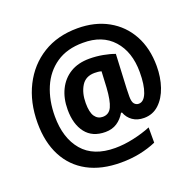

<svg xmlns="http://www.w3.org/2000/svg" viewBox="-137 -864 1108 1088"><g transform="rotate(-20 416.5 -320.0)"><path d="M789 -365Q789 -298 769.5 -240.5Q750 -183 712.5 -148Q675 -113 622 -113Q582 -113 554 -132.5Q526 -152 514 -185H508Q489 -152 459.5 -132.5Q430 -113 389 -113Q311 -113 270.5 -165Q230 -217 230 -305Q230 -373 255.5 -425Q281 -477 328.5 -506Q376 -535 444 -535Q485 -535 525.5 -527.5Q566 -520 595 -509L585 -303Q585 -291 584.5 -278.5Q584 -266 584 -256Q584 -224 594.5 -211.5Q605 -199 621 -199Q652 -199 669.5 -244Q687 -289 687 -366Q687 -488 622 -560.5Q557 -633 440 -632Q344 -632 279 -587.5Q214 -543 181.5 -466.5Q149 -390 149 -294Q149 -163 214.5 -86Q280 -9 410 -9Q463 -9 520.5 -21.5Q578 -34 627 -54V38Q581 58 527.5 69Q474 80 413 80Q296 80 213.5 35.5Q131 -9 87.5 -92.5Q44 -176 44 -292Q44 -417 93 -514Q142 -611 230.5 -665.5Q319 -720 439 -720Q544 -720 623 -676Q702 -632 745.5 -552.5Q789 -473 789 -365ZM339 -305Q339 -249 356.5 -224Q374 -199 404 -199Q442 -199 458.5 -234.5Q475 -270 480 -347L485 -444Q475 -447 465 -448Q455 -449 444 -449Q390 -449 364.5 -407.5Q339 -366 339 -305Z"/></g></svg>

Font: Noto Sans Lao UI SemCond
Style: Bold
Weight: 700
Width: 4
Designer: Monotype Design Team
Foundry: Monotype Imaging Inc.
Version: Version 2.000; ttfautohint (v1.8.4.7-5d5b)